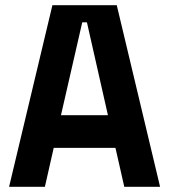

<svg xmlns="http://www.w3.org/2000/svg" viewBox="-20 -720 652 740"><path d="M15 0 182 -700H430L597 0H459L425 -150H187L153 0ZM215 -276H396L315 -634H297Z"/></svg>

Font: Space Mono
Style: Bold
Weight: 700
Monospace: yes
Designer: Colophon Foundry + Benjamin Critton
Foundry: Colophon Foundry & Benjamin Critton
Version: Version 1.003; ttfautohint (v1.8.4.7-5d5b)